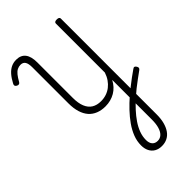

<svg xmlns="http://www.w3.org/2000/svg" viewBox="-587 -1447 2398 2398"><g transform="rotate(-45 612.0 -248.5)"><path d="M753 777Q697 777 656.5 753.5Q616 730 594.5 687Q573 644 573 586Q573 512 600.5 441Q628 370 675.5 302.5Q723 235 783.5 171Q844 107 911 49Q955 12 1001 -24.5Q1047 -61 1092.5 -94.5Q1138 -128 1180 -157Q1197 -170 1208.5 -166.5Q1220 -163 1231 -146Q1241 -130 1239 -117.5Q1237 -105 1223 -95Q1179 -63 1131 -28Q1083 7 1036 44.5Q989 82 947 120Q890 171 839.5 226Q789 281 749 339.5Q709 398 686.5 458.5Q664 519 664 582Q664 635 689.5 664.5Q715 694 761 694Q804 694 834.5 665.5Q865 637 881 583.5Q897 530 897 455V-247Q875 -205 844.5 -172Q814 -139 776.5 -117Q739 -95 695.5 -83.5Q652 -72 604 -72Q534 -72 477.5 -94.5Q421 -117 382.5 -161Q344 -205 323.5 -271.5Q303 -338 303 -426V-1064Q303 -1130 283 -1160.5Q263 -1191 220 -1191Q190 -1191 162.5 -1177.5Q135 -1164 109.5 -1132.5Q84 -1101 55 -1049Q47 -1035 33 -1032Q19 -1029 4 -1038Q-14 -1048 -17 -1061Q-20 -1074 -10 -1091Q22 -1152 58 -1193Q94 -1234 135.5 -1254Q177 -1274 226 -1274Q308 -1274 349 -1221Q390 -1168 390 -1064V-437Q390 -342 415.5 -280Q441 -218 490 -187.5Q539 -157 611 -157Q662 -157 706.5 -172Q751 -187 787.5 -215.5Q824 -244 852 -284.5Q880 -325 897 -377V-1243Q897 -1257 908 -1264Q919 -1271 941 -1271Q963 -1271 974 -1264Q985 -1257 985 -1243V451Q985 528 969 588Q953 648 923.5 690.5Q894 733 850.5 755Q807 777 753 777Z"/></g></svg>

Font: Playwrite VN
Style: Regular
Weight: 400
Designer: Veronika Burian, José Scaglione
Foundry: TypeTogether
Version: Version 1.002